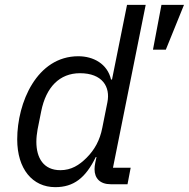

<svg xmlns="http://www.w3.org/2000/svg" viewBox="-20 -760 779 792"><path d="M739 -740H646L611 -555H664ZM506 0 519 -68H446L581 -740H504L442 -432H438C423 -497 365 -528 303 -528C132 -528 51 -337 51 -185C51 -63 114 12 208 12C284 12 333 -26 375 -112H378L373 -89C371 -79 370 -70 370 -62C370 -25 392 0 437 0ZM229 -58C160 -58 130 -108 130 -175C130 -192 132 -209 135 -226L150 -301C170 -401 226 -458 310 -458C402 -458 436 -402 423 -338L402 -233C392 -181 370 -142 337 -109C307 -79 274 -58 229 -58Z"/></svg>

Font: LVC Sans
Style: Italic
Weight: 400
Italic angle: -11.31°
Designer: Mike Abbink, Paul van der Laan, Pieter van Rosmalen
Foundry: Bold Monday
Version: Version 3.0